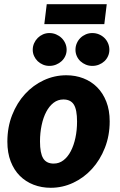

<svg xmlns="http://www.w3.org/2000/svg" viewBox="-20 -884 568 912"><path d="M15 0ZM235 -107Q261 -107 281.5 -122.8Q302 -138.5 316.2 -165.8Q330.5 -193 338.2 -229.2Q346 -265.5 346 -306.5Q346 -363 330.8 -387.2Q315.5 -411.5 281 -411.5Q255 -411.5 234.5 -395.8Q214 -380 199.8 -353Q185.5 -326 177.8 -289.5Q170 -253 170 -212Q170 -156.5 185.2 -131.8Q200.5 -107 235 -107ZM221 8Q177.5 8 139.8 -6.5Q102 -21 74.2 -48.8Q46.5 -76.5 30.8 -117.2Q15 -158 15 -211Q15 -280 37.8 -337.8Q60.5 -395.5 99 -437.5Q137.5 -479.5 188.2 -503Q239 -526.5 295 -526.5Q338.5 -526.5 376 -512Q413.5 -497.5 441.2 -469.8Q469 -442 485 -401.2Q501 -360.5 501 -307.5Q501 -239.5 478.2 -181.8Q455.5 -124 417 -81.8Q378.5 -39.5 327.8 -15.8Q277 8 221 8ZM202 -864H487L475.5 -769.5H190.5ZM296.5 -647.5Q296.5 -631.5 290 -617.5Q283.5 -603.5 272.2 -593.2Q261 -583 246.2 -577Q231.5 -571 214.5 -571Q198.5 -571 184.2 -577Q170 -583 159.2 -593.2Q148.5 -603.5 142 -617.5Q135.5 -631.5 135.5 -647.5Q135.5 -664 142 -678.5Q148.5 -693 159.2 -703.8Q170 -714.5 184.2 -720.8Q198.5 -727 214.5 -727Q231.5 -727 246.2 -720.8Q261 -714.5 272.2 -703.8Q283.5 -693 290 -678.5Q296.5 -664 296.5 -647.5ZM499.5 -647.5Q499.5 -631.5 493.2 -617.5Q487 -603.5 476 -593.2Q465 -583 450.2 -577Q435.5 -571 418.5 -571Q402 -571 387.5 -577Q373 -583 362 -593.2Q351 -603.5 344.8 -617.5Q338.5 -631.5 338.5 -647.5Q338.5 -664 344.8 -678.5Q351 -693 362 -703.8Q373 -714.5 387.5 -720.8Q402 -727 418.5 -727Q435.5 -727 450.2 -720.8Q465 -714.5 476 -703.8Q487 -693 493.2 -678.5Q499.5 -664 499.5 -647.5Z"/></svg>

Font: Lato Black
Style: Italic
Weight: 900
Italic angle: -7°
Designer: Lukasz Dziedzic
Foundry: tyPoland Lukasz Dziedzic
Version: Version 2.007; 2014-02-27